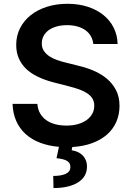

<svg xmlns="http://www.w3.org/2000/svg" viewBox="-20 -757 689 1002"><path d="M467 -527.3Q464.5 -550.4 453.8 -568.7Q443.2 -587 425.4 -599.6Q407.7 -612.2 383.5 -619Q359.4 -625.7 329.9 -625.7Q299 -625.7 274.7 -618.6Q250.4 -611.5 233.3 -598.9Q216.3 -586.3 207.2 -568.9Q198.2 -551.5 198.2 -530.9Q197.8 -508.2 208.8 -491.7Q219.8 -475.1 237.4 -463.4Q255 -451.7 277.2 -443.9Q299.4 -436.1 321.7 -430.8L389.9 -413.7Q431.1 -404.1 469.5 -387.8Q507.8 -371.4 537.6 -346.4Q567.5 -321.4 585.6 -286.4Q603.7 -251.4 603.7 -204.2Q603.7 -159.1 587 -121.1Q570.3 -83.1 538.9 -55.2Q507.5 -27.3 461.6 -10.3Q415.8 6.7 357.2 10.3L354 27.3Q370.7 29.8 385.3 36.2Q399.9 42.6 410.7 53.3Q421.5 63.9 427.7 78.7Q433.9 93.4 433.9 112.9Q433.9 138.1 422.6 158.7Q411.2 179.3 388.8 193.9Q366.5 208.5 334 216.4Q301.5 224.4 259.2 224.4L257.8 161.2Q298.7 161.2 322.6 150.4Q346.6 139.6 347.3 116.1Q348 93.4 330.4 82.9Q312.9 72.4 274.9 68.5L287.6 9.2Q233 4.6 188.9 -12.3Q144.9 -29.1 113.6 -57.5Q82.4 -85.9 64.8 -125.5Q47.2 -165.1 45.5 -214.8H175.1Q177.2 -186.1 189.5 -165Q201.7 -143.8 221.9 -129.6Q242.2 -115.4 269 -108.5Q295.8 -101.6 326.7 -101.6Q359 -101.6 385.7 -109Q412.3 -116.5 431.5 -130.1Q450.6 -143.8 461.3 -162.8Q471.9 -181.8 471.9 -205.3Q471.9 -226.6 462.5 -242.2Q453.1 -257.8 435.9 -269.5Q418.7 -281.2 394.7 -290Q370.7 -298.7 341.3 -306.1L258.5 -327.4Q213.8 -339.1 177.7 -356.4Q141.7 -373.6 116.7 -397.5Q91.6 -421.5 78.1 -452.6Q64.6 -483.7 64.6 -522.7Q64.6 -571 84.9 -610.4Q105.1 -649.9 140.8 -678.1Q176.5 -706.3 225.5 -721.8Q274.5 -737.2 331.7 -737.2Q389.9 -737.2 437.7 -721.8Q485.4 -706.3 519.9 -678.4Q554.3 -650.6 573.5 -612Q592.7 -573.5 593.8 -527.3Z"/></svg>

Font: Interop SemBd
Style: Regular
Weight: 600
Designer: Rasmus Andersson, Google, Jang Haemin
Foundry: jhaemin
Version: Version 1.008